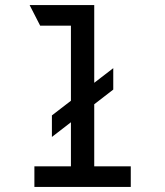

<svg xmlns="http://www.w3.org/2000/svg" viewBox="-20 -742 656 762"><path d="M186 -198.5V-284L429.5 -471.5V-386.5ZM261.5 0V-705L354 -722V0ZM116.5 0V-82H499V0ZM139.5 -640 97.5 -722H354L335.5 -640Z"/></svg>

Font: Overpass Mono Medium
Style: Regular
Weight: 500
Monospace: yes
Designer: Delve Withrington, Dave Bailey
Foundry: Delve Fonts LLC
Version: Version 4.000